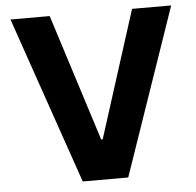

<svg xmlns="http://www.w3.org/2000/svg" viewBox="-52 -780 852 833"><g transform="rotate(-5 374.0 -363.5)"><path d="M194.6 -727.3H23.8L274.9 0H473L723.7 -727.3H553.3L377.1 -174.7H370.4Z"/></g></svg>

Font: GiG Sans
Style: Bold
Weight: 700
Designer: Andreas Faust
Version: Version 1.100;FEAKit 1.0